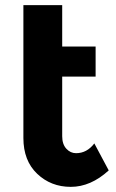

<svg xmlns="http://www.w3.org/2000/svg" viewBox="-20 -719 450 747"><path d="M222 -699V-538H352V-421H222V-189Q222 -158 238 -140.5Q254 -123 276 -123Q318 -123 347 -161L403 -56Q333 8 255.5 8Q178 8 124.5 -43Q71 -94 71 -182V-699Z"/></svg>

Font: Montserrat Alternates
Style: Bold
Weight: 700
Version: Version 2.001